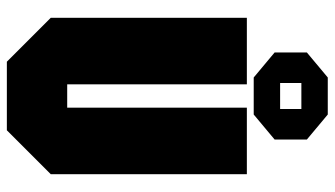

<svg xmlns="http://www.w3.org/2000/svg" viewBox="-228 -748 976 560"><g transform="rotate(90 260.0 -468.0)"><path d="M32 -128V-700H226V-176H294V-700H488V-128L360 0H160ZM133 -781V-875L206 -936H314L387 -875V-781L314 -720H206ZM222 -797H298V-859H222Z"/></g></svg>

Font: Tektur Condensed ExtraBold
Style: Regular
Weight: 800
Width: 3
Designer: Adam Jagosz
Foundry: Adam Jagosz
Version: Version 1.005;gftools[0.9.30]